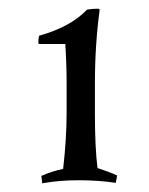

<svg xmlns="http://www.w3.org/2000/svg" viewBox="-20 -766 343 441"><path d="M133 -507V-574Q133 -618 130 -665H70L68 -667Q68 -678 70 -684Q142 -704 180 -744Q192 -746 206 -746L209 -744Q198 -663 198 -574V-507Q198 -426 204 -380Q229 -372 249 -363L246 -346Q206 -352 161 -352Q116 -352 77 -345L75 -362Q100 -373 125 -378Q133 -447 133 -507Z"/></svg>

Font: Almendra SC
Style: Regular
Weight: 400
Designer: Ana Sanfelippo
Foundry: Ana Sanfelippo
Version: Version 1.002